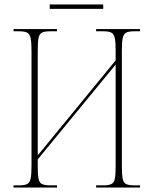

<svg xmlns="http://www.w3.org/2000/svg" viewBox="-20 -845 692 865"><path d="M204 -805V-825H445V-805ZM41 0V-10H67Q91 -10 102.5 -16Q114 -22 118 -40.5Q122 -59 122 -98V-616Q122 -654 118 -673Q114 -692 102.5 -698Q91 -704 66 -704H41V-714H237V-704H205Q181 -704 169 -698Q157 -692 153.5 -673.5Q150 -655 150 -617V-145L501 -573V-619Q501 -656 497 -674Q493 -692 481.5 -698Q470 -704 447 -704H413V-714H611V-704H584Q560 -704 548.5 -698Q537 -692 533 -674Q529 -656 529 -619V-98Q529 -59 532.5 -40.5Q536 -22 548 -16Q560 -10 584 -10H611V0H413V-10H446Q470 -10 482 -16Q494 -22 497.5 -40.5Q501 -59 501 -98V-554L150 -127V-98Q150 -59 153.5 -40.5Q157 -22 169 -16Q181 -10 206 -10H237V0Z"/></svg>

Font: Noto Serif Display Condensed Thin
Style: Regular
Weight: 100
Width: 3
Designer: Monotype Design Team
Foundry: Monotype Imaging Inc.
Version: Version 2.009